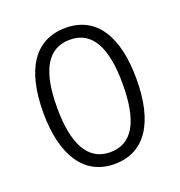

<svg xmlns="http://www.w3.org/2000/svg" viewBox="-106 -725 685 732"><g transform="rotate(-20 237.0 -359.0)"><path d="M426 -360C426 -532 363 -635 238 -635C113 -635 48 -536 48 -360C48 -186 115 -83 237 -83C363 -83 426 -186 426 -360ZM104 -360C104 -506 145 -587 238 -587C332 -587 370 -501 370 -360C370 -211 329 -131 237 -131C146 -131 104 -214 104 -360Z"/></g></svg>

Font: Noto Sans Kannada UI Condensed Light
Style: Regular
Weight: 300
Width: 3
Designer: Jelle Bosma - Monotype Design Team
Foundry: Monotype Imaging Inc.
Version: Version 2.005